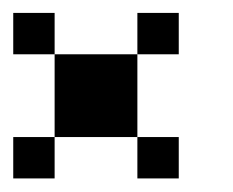

<svg xmlns="http://www.w3.org/2000/svg" viewBox="-20 -332 352 290"><path d="M0 -250V-312.5H62.5V-250ZM62.5 -187.5V-250H125V-187.5ZM62.5 -125V-187.5H125V-125ZM125 -125V-187.5H187.5V-125ZM125 -187.5V-250H187.5V-187.5ZM187.5 -250V-312.5H250V-250ZM0 -62.5V-125H62.5V-62.5ZM187.5 -62.5V-125H250V-62.5Z"/></svg>

Font: AprilSans
Style: Regular
Weight: 400
Designer: typesprite
Version: Version 1.001;PS 001.001;hotconv 1.0.88;makeotf.lib2.5.64775